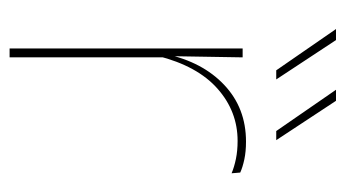

<svg xmlns="http://www.w3.org/2000/svg" viewBox="-180 -540 720 400"><g transform="rotate(90 180.0 -340.0)"><path d="M96.5 -308.5 87 -320.5 92.5 -325Q109 -402 157 -447.2Q205 -492.5 275 -492.5Q296 -492.5 312.2 -489Q328.5 -485.5 339.5 -480.5L341 -462.5Q328 -468 311 -471.5Q294 -475 273.5 -475Q212 -475 164.8 -433.2Q117.5 -391.5 96.5 -308.5ZM81 0V-485.5H99.5L97 -335L99.5 -332.5V0ZM63.5 -680 145.5 -555.5H126.5L40.5 -680ZM190 -680 272 -555.5H253L167 -680Z"/></g></svg>

Font: Anek Latin Thin
Style: Regular
Weight: 250
Designer: Yesha Goshar
Foundry: Ek Type
Version: Version 1.003